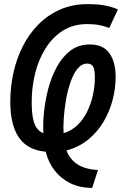

<svg xmlns="http://www.w3.org/2000/svg" viewBox="-20 -729 600 933"><path d="M428 184Q368 184 322 161.5Q276 139 245.5 99.5Q215 60 202 8Q115 1 72.5 -60Q30 -121 30 -235Q30 -305 45 -374Q60 -443 90.5 -503.5Q121 -564 166.5 -610Q212 -656 272 -682.5Q332 -709 406 -709Q458 -709 494 -701.5Q530 -694 553 -683L511 -593Q489 -602 463 -607Q437 -612 404 -612Q336 -612 285.5 -580Q235 -548 201 -493.5Q167 -439 150.5 -371.5Q134 -304 134 -233Q134 -190 139.5 -158.5Q145 -127 158 -108Q171 -89 191 -82Q188 -125 193.5 -181.5Q199 -238 214 -296Q229 -354 256 -403.5Q283 -453 322.5 -483Q362 -513 416 -513Q482 -513 512 -470Q542 -427 542 -355Q542 -301 527.5 -244.5Q513 -188 483.5 -138Q454 -88 409 -51Q364 -14 303 2Q319 45 356.5 69.5Q394 94 456 97ZM289 -82Q329 -94 357.5 -122Q386 -150 404.5 -188.5Q423 -227 432 -269.5Q441 -312 441 -353Q441 -391 432.5 -405.5Q424 -420 404 -420Q377 -420 357 -395.5Q337 -371 323 -331Q309 -291 301 -245.5Q293 -200 290 -156.5Q287 -113 289 -82Z"/></svg>

Font: Ubuntu Sans Mono Medium
Style: Italic
Weight: 500
Italic angle: -13.5°
Monospace: yes
Designer: Dalton Maag Ltd
Foundry: Dalton Maag Ltd
Version: Version 1.006